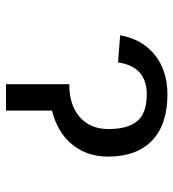

<svg xmlns="http://www.w3.org/2000/svg" viewBox="11 -589 578 640"><g transform="rotate(90 300.0 -269.0)"><path d="M260.7 0V-210.9Q330.6 -210.9 370.4 -246.1Q410.2 -281.2 410.2 -341.3Q410.2 -406.2 383.5 -437.7Q356.9 -469.2 294.9 -469.2Q201.7 -469.2 188 -373.5L97.7 -380.4Q110.4 -453.6 162.8 -495.8Q215.3 -538.1 294.9 -538.1Q395 -538.1 448.5 -486.8Q502 -435.5 502 -340.3Q502 -270.5 462.2 -221.2Q422.4 -171.9 348.6 -153.3V0Z"/></g></svg>

Font: Cousine
Style: Regular
Weight: 400
Monospace: yes
Designer: Steve Matteson
Foundry: Monotype Imaging Inc.
Version: Version 1.21